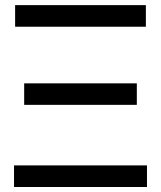

<svg xmlns="http://www.w3.org/2000/svg" viewBox="-20 -748 644 768"><path d="M36.1 0V-86.4H567.9V0ZM76.7 -328.6V-414.6H527.3V-328.6ZM40.5 -641.1V-727.5H563.5V-641.1Z"/></svg>

Font: Inter Cardless Display
Style: Regular
Weight: 400
Designer: Rasmus Andersson
Foundry: rsms
Version: Version 4.001;git-9221beed3